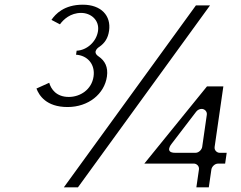

<svg xmlns="http://www.w3.org/2000/svg" viewBox="-20 -823 1027 818"><path d="M235.4 -719.3C250.2 -740 280.1 -768 325.7 -768C366.4 -768 404.3 -738 397.6 -691C390.8 -644 348.7 -608.5 306.5 -607L304 -589.9C352.3 -587 386.2 -549.4 378.6 -497C370.6 -441.4 322 -410 273.1 -410C219.4 -410 197.4 -443.7 189.7 -470.4L135.3 -445.8C146.1 -417.6 176 -367 267.9 -367C357 -367 424.9 -422.8 435.6 -497C441.4 -537.1 426.9 -564.6 399.9 -582.7C368.9 -603.5 403.7 -623.8 403.7 -623.8C425.8 -639.2 440.1 -659.8 444.7 -692C454 -756.2 411 -803 332.7 -803C252.8 -803 216.1 -763 199.2 -738.3ZM874.8 -800H814.7L252.1 -25H312.2ZM915.8 -172C905.1 -172 892.2 -181.9 894.4 -197L931.6 -455H861.9L594.9 -126H806.2C816.9 -126 829.7 -116.1 827.6 -101L816.6 -25H869.6L880.6 -101C882.1 -111.7 894 -126 909.2 -126H939.2L945.8 -172ZM839.7 -359C850.5 -359 863.3 -349.1 861.1 -334L841.4 -197C839.8 -186.3 827.9 -172 812.8 -172H726.8C678.9 -172 711 -210.2 711 -210.2L815.8 -347.2C821.2 -354.3 830.1 -359 838.7 -359Z"/></svg>

Font: Hussar Ekologiczny
Style: Regular
Weight: 400
Foundry: Cannot Into Space Fonts
Version: Version 0.97